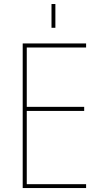

<svg xmlns="http://www.w3.org/2000/svg" viewBox="-20 -950 540 970"><path d="M115.2 -710V-410.2H405.3V-389.6H115.2V-19.5H415V0H94.7V-730.5H415V-710ZM240.2 -809.6V-929.7H259.8V-809.6Z"/></svg>

Font: Mgen+ 1m thin
Style: Regular
Weight: 100
Designer: [Source Han Sans]
Ryoko NISHIZUKA  (kana & ideographs); Paul D. Hunt (Latin, Greek & Cyrillic); Wenlong ZHANG  (bopomofo
Version: Version 1.059.20150602